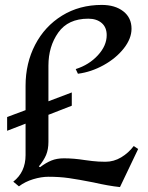

<svg xmlns="http://www.w3.org/2000/svg" viewBox="-20 -750 601 781"><path d="M542 -144 468 11Q421 6 360 -8Q299 -20 260.5 -25.5Q222 -31 177 -31Q148 -31 115 -21Q82 -11 57 8L34 -11Q84 -50 84 -119V-247L9 -218V-274L84 -302V-401Q84 -493 123 -568Q162 -643 232.5 -686.5Q303 -730 394 -730Q448 -730 481.5 -704Q515 -678 515 -633Q515 -593 483.5 -553Q452 -513 401.5 -485Q351 -457 297 -450L288 -469Q342 -486 378 -525Q414 -564 414 -607Q414 -639 393.5 -656.5Q373 -674 339 -674Q257 -674 217 -617.5Q177 -561 177 -483V-338L272 -374V-320L177 -283V-173Q177 -142 167.5 -119.5Q158 -97 138 -73L143 -70Q167 -88 189 -97Q211 -106 240 -106Q280 -106 324 -99Q330 -98 355 -95Q380 -92 409 -92Q443 -92 473 -110Q503 -128 524 -156Z"/></svg>

Font: Amita
Style: Regular
Weight: 400
Designer: Eduardo Rodriguez Tunni, Modular Infotech, Brian J. Bonislawsky
Foundry: Eduardo Rodriguez Tunni, Modular Infotech, Brian J. Bonislawsky
Version: Version 1.004